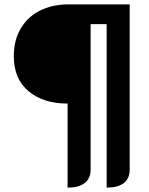

<svg xmlns="http://www.w3.org/2000/svg" viewBox="-20 -719 677 875"><path d="M288 -247Q177 -247 110 -303.5Q43 -360 43 -462Q43 -539 76.5 -592.5Q110 -646 166 -672.5Q222 -699 291 -699H571V54Q571 95 544 115.5Q517 136 466 136V-609H393V54Q393 95 365.5 115.5Q338 136 288 136Z"/></svg>

Font: K2D Medium
Style: Regular
Weight: 500
Designer: Katatrad Aksorn Co.,Ltd.
Foundry: Cadson Demak Co.,Ltd.
Version: Version 1.000; ttfautohint (v1.6)